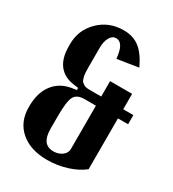

<svg xmlns="http://www.w3.org/2000/svg" viewBox="-174 -802 818 906"><g transform="rotate(30 235.5 -349.5)"><path d="M24.9 -167V-171.9Q24.9 -245.1 59.6 -290.8Q94.2 -336.4 155.8 -346.2L181.2 -350.1V-361.8L155.8 -365.2Q102.1 -372.1 73.5 -408.4Q44.9 -444.8 44.9 -509.8V-522.9Q44.9 -598.6 98.9 -651.9Q152.8 -705.1 232.9 -705.1Q283.7 -705.1 318.8 -678.5Q354 -651.9 383.8 -588.9L269 -570.8Q261.7 -654.8 220.2 -654.8Q199.7 -654.8 187.3 -633.1Q174.8 -611.3 174.8 -575.2V-493.2Q174.8 -474.6 174.8 -466.1Q174.8 -457.5 175.5 -443.8Q176.3 -430.2 177.7 -424.1Q179.2 -418 182.1 -408.9Q185.1 -399.9 189.2 -396Q193.4 -392.1 199.7 -387.9Q206.1 -383.8 214.4 -382.3Q222.7 -380.9 233.9 -380.9H295.9V-464.8H416V-380.9H471.2V-331.1H416V-54.2Q381.3 -26.4 330.1 -10.3Q278.8 5.9 224.1 5.9Q132.3 5.9 78.6 -40.5Q24.9 -86.9 24.9 -167ZM165 -199.2V-129.9Q165 -43.9 229 -43.9Q256.8 -43.9 276.4 -58.6Q295.9 -73.2 295.9 -94.2V-331.1H233.9Q192.4 -331.1 178.7 -304.9Q165 -278.8 165 -199.2Z"/></g></svg>

Font: Moniqa Black Paragraph
Style: Regular
Weight: 900
Designer: Rajesh Rajput
Foundry: Rajesh Rajput
Version: Version 1.000